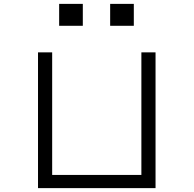

<svg xmlns="http://www.w3.org/2000/svg" viewBox="-20 -970 1000 990"><path d="M782 -700H709V-68H249V-700H176V0H782ZM285 -837H407V-950H285ZM548 -837H670V-950H548Z"/></svg>

Font: altertype_V2
Style: Regular
Weight: 400
Designer: Simon Renaud
Version: Version 2.001;Glyphs 3.1.2 (3151)